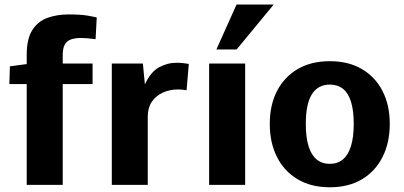

<svg xmlns="http://www.w3.org/2000/svg" viewBox="-20 -805 1760 836"><path d="M96.3 0V-439H20.7L23.1 -516.2L96.3 -526V-565.9Q96.3 -635.8 120.7 -674.1Q145.1 -712.3 186.6 -727.2Q228 -742.2 278.8 -742.2Q332 -742.2 362.3 -736.8Q392.6 -731.4 401.2 -728.9L396.2 -634.4Q377.2 -636.9 361.6 -638.3Q345.9 -639.7 333.2 -639.7Q306.1 -639.7 288.1 -633Q270.2 -626.3 261.7 -610.2Q253.1 -594 253.1 -565.9V-528.3H383.1V-439H253.1V0Z M466.8 0V-528.3H602.1L610.9 -437.5Q635.6 -491.5 671.9 -511.6Q708.1 -531.7 748.9 -531.7Q762.6 -531.7 775.8 -530.4Q789.1 -529 802.1 -526.7L792.4 -412.1Q781.9 -413.9 772.1 -414.7Q762.2 -415.5 755.4 -415.5Q719.6 -415.5 689.5 -402.1Q659.4 -388.6 641.4 -362.3Q623.4 -335.9 623.4 -297.8V0Z M890.6 0V-528.3H1047.5V0ZM922.2 -589.7 1010 -785.3H1171.7L1010.4 -589.7Z M1416.1 10.4Q1334.5 10.4 1275.9 -24.5Q1217.3 -59.4 1185.9 -121.6Q1154.6 -183.8 1154.6 -265.8Q1154.6 -347.2 1186 -408.5Q1217.5 -469.8 1276.1 -504.2Q1334.7 -538.6 1416.1 -538.6Q1497.6 -538.6 1555.9 -504.2Q1614.3 -469.8 1645.7 -408.5Q1677.1 -347.2 1677.1 -265.8Q1677.1 -183.8 1645.8 -121.6Q1614.5 -59.4 1556.1 -24.5Q1497.8 10.4 1416.1 10.4ZM1416.1 -91.6Q1450 -91.6 1473.1 -110.9Q1496.2 -130.3 1508.2 -168.8Q1520.2 -207.3 1520.2 -265.6Q1520.2 -323.6 1508.5 -361.5Q1496.8 -399.4 1473.6 -418.1Q1450.4 -436.7 1416.1 -436.7Q1364.7 -436.7 1338.1 -394.7Q1311.5 -352.6 1311.5 -265.6Q1311.5 -207 1323.5 -168.4Q1335.5 -129.7 1358.9 -110.6Q1382.2 -91.6 1416.1 -91.6Z"/></svg>

Font: Comme
Style: Regular
Weight: 400
Designer: Vernon Adams
Foundry: Vernon Adams
Version: Version 1.000;gftools[0.9.27]